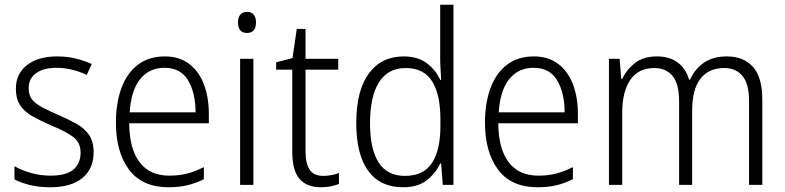

<svg xmlns="http://www.w3.org/2000/svg" viewBox="-20 -780 3311 810"><path d="M375 -138Q375 -68 327.5 -29Q280 10 192 10Q144 10 106 0.5Q68 -9 41 -23V-79Q72 -61 111.5 -50Q151 -39 193 -39Q259 -39 289.5 -64.5Q320 -90 320 -136Q320 -179 288.5 -202.5Q257 -226 195 -251Q152 -270 118.5 -288.5Q85 -307 66 -334.5Q47 -362 47 -406Q47 -469 94 -505.5Q141 -542 221 -542Q263 -542 299.5 -533Q336 -524 367 -510L346 -464Q319 -477 286 -485.5Q253 -494 219 -494Q164 -494 132.5 -471.5Q101 -449 101 -408Q101 -378 115.5 -360Q130 -342 157.5 -327.5Q185 -313 226 -295Q268 -277 302 -258Q336 -239 355.5 -211Q375 -183 375 -138Z M675 -542Q737 -542 778.5 -510Q820 -478 840.5 -423.5Q861 -369 861 -300V-260H525Q526 -152 569 -95.5Q612 -39 694 -39Q735 -39 768.5 -47.5Q802 -56 840 -75V-24Q806 -7 770.5 1.5Q735 10 691 10Q580 10 524.5 -64Q469 -138 469 -263Q469 -346 492.5 -409Q516 -472 562 -507Q608 -542 675 -542ZM674 -494Q610 -494 571.5 -446.5Q533 -399 527 -306H805Q805 -388 773.5 -441Q742 -494 674 -494Z M1022 -730Q1041 -730 1050.5 -718Q1060 -706 1060 -686Q1060 -641 1022 -641Q984 -641 984 -686Q984 -706 993.5 -718Q1003 -730 1022 -730ZM1049 -532V0H993V-532Z M1344 -38Q1362 -38 1379.5 -41.5Q1397 -45 1410 -50V-4Q1395 2 1376 6Q1357 10 1334 10Q1274 10 1243.5 -25.5Q1213 -61 1213 -139V-486H1145V-517L1214 -535L1232 -658H1269V-532H1407V-486H1269V-141Q1269 -90 1286.5 -64Q1304 -38 1344 -38Z M1680 10Q1584 10 1533.5 -59Q1483 -128 1483 -261Q1483 -398 1536 -470Q1589 -542 1683 -542Q1743 -542 1781 -513Q1819 -484 1837 -443H1841Q1840 -466 1838.5 -490.5Q1837 -515 1837 -535V-760H1893V0H1848L1841 -90H1837Q1818 -49 1780.5 -19.5Q1743 10 1680 10ZM1688 -38Q1767 -38 1802.5 -92.5Q1838 -147 1838 -248V-276Q1838 -381 1803 -437Q1768 -493 1691 -493Q1617 -493 1579 -433Q1541 -373 1541 -260Q1541 -152 1577 -95Q1613 -38 1688 -38Z M2232 -542Q2294 -542 2335.5 -510Q2377 -478 2397.5 -423.5Q2418 -369 2418 -300V-260H2082Q2083 -152 2126 -95.5Q2169 -39 2251 -39Q2292 -39 2325.5 -47.5Q2359 -56 2397 -75V-24Q2363 -7 2327.5 1.5Q2292 10 2248 10Q2137 10 2081.5 -64Q2026 -138 2026 -263Q2026 -346 2049.5 -409Q2073 -472 2119 -507Q2165 -542 2232 -542ZM2231 -494Q2167 -494 2128.5 -446.5Q2090 -399 2084 -306H2362Q2362 -388 2330.5 -441Q2299 -494 2231 -494Z M3046 -542Q3117 -542 3156.5 -498Q3196 -454 3196 -359V0H3140V-355Q3140 -427 3112 -460Q3084 -493 3036 -493Q2970 -493 2935 -448Q2900 -403 2900 -313V0H2845V-352Q2845 -427 2817 -460Q2789 -493 2741 -493Q2673 -493 2639 -443Q2605 -393 2605 -304V0H2549V-532H2594L2601 -447H2605Q2623 -486 2658.5 -514Q2694 -542 2751 -542Q2805 -542 2839.5 -516Q2874 -490 2887 -444H2891Q2912 -490 2950.5 -516Q2989 -542 3046 -542Z"/></svg>

Font: Noto Sans Lao Looped SemiCondensed Light
Style: Regular
Weight: 300
Width: 4
Designer: Mark Frömberg, Ben Mitchell
Foundry: The Fontpad Ltd
Version: Version 1.002; ttfautohint (v1.8.4.7-5d5b)